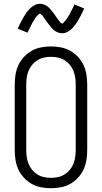

<svg xmlns="http://www.w3.org/2000/svg" viewBox="-20 -989 540 1017"><path d="M250 8Q224 8 197.5 3Q171 -2 148 -15Q125 -28 106.5 -48Q88 -68 77 -92Q66 -116 62 -142.5Q58 -169 58 -195V-540Q58 -566 62 -592.5Q66 -619 77 -643Q88 -667 106.5 -687Q125 -707 148 -720Q171 -733 197.5 -738Q224 -743 250 -743Q276 -743 302.5 -738Q329 -733 352 -720Q375 -707 393.5 -687Q412 -667 423 -643Q434 -619 438 -592.5Q442 -566 442 -540V-195Q442 -169 438 -142.5Q434 -116 423 -92Q412 -68 393.5 -48Q375 -28 352 -15Q329 -2 302.5 3Q276 8 250 8ZM250 -47Q269 -47 287.5 -51Q306 -55 322 -65Q338 -75 350 -89.5Q362 -104 369 -121.5Q376 -139 378.5 -157.5Q381 -176 381 -195V-540Q381 -559 378.5 -577.5Q376 -596 369 -613.5Q362 -631 350 -645.5Q338 -660 322 -670Q306 -680 287.5 -684Q269 -688 250 -688Q231 -688 212.5 -684Q194 -680 178 -670Q162 -660 150 -645.5Q138 -631 131 -613.5Q124 -596 121.5 -577.5Q119 -559 119 -540V-195Q119 -176 121.5 -157.5Q124 -139 131 -121.5Q138 -104 150 -89.5Q162 -75 178 -65Q194 -55 212.5 -51Q231 -47 250 -47ZM309 -813Q303 -813 298 -814Q293 -815 288.5 -816.5Q284 -818 279 -820.5Q274 -823 270 -825.5Q266 -828 262.5 -831.5Q259 -835 255.5 -839Q252 -843 248.5 -847Q245 -851 242 -855Q239 -859 236 -863Q233 -867 230 -871Q227 -875 224 -879.5Q221 -884 217.5 -888.5Q214 -893 211 -897.5Q208 -902 205.5 -905Q203 -908 198 -912.5Q193 -917 192 -917Q188 -917 186 -914.5Q184 -912 181 -909.5Q178 -907 175 -903.5Q172 -900 170.5 -898Q169 -896 167.5 -894Q166 -892 164.5 -889.5Q163 -887 161.5 -884Q160 -881 158 -878.5Q156 -876 154 -872.5Q152 -869 150.5 -866Q149 -863 147 -859Q145 -855 143 -851.5Q141 -848 139 -843.5Q137 -839 134.5 -834.5Q132 -830 130 -825.5Q128 -821 126 -816L74 -837Q82 -856 90 -871Q98 -886 105.5 -899Q113 -912 120 -922Q127 -932 138 -943Q149 -954 162.5 -961.5Q176 -969 191 -969Q197 -969 202 -968Q207 -967 211.5 -965.5Q216 -964 221 -961.5Q226 -959 230 -956Q234 -953 237.5 -950Q241 -947 244.5 -943Q248 -939 251.5 -935Q255 -931 258 -927Q261 -923 264 -919Q267 -915 270 -911Q273 -907 276 -902Q279 -897 282.5 -892.5Q286 -888 289 -884Q292 -880 294.5 -876.5Q297 -873 302 -868.5Q307 -864 308 -864Q312 -864 314 -866.5Q316 -869 319 -872Q322 -875 325 -878.5Q328 -882 329.5 -884Q331 -886 332.5 -888Q334 -890 335.5 -892.5Q337 -895 338.5 -897.5Q340 -900 342 -903Q344 -906 346 -909Q348 -912 349.5 -915.5Q351 -919 353 -922.5Q355 -926 357 -930Q359 -934 361 -938Q363 -942 365.5 -946.5Q368 -951 370 -956Q372 -961 374 -966L426 -944Q418 -926 410 -910.5Q402 -895 394.5 -882.5Q387 -870 380 -860Q373 -850 362 -838.5Q351 -827 337.5 -820Q324 -813 309 -813Z"/></svg>

Font: Iosevka Fixed Light
Style: Regular
Weight: 300
Monospace: yes
Designer: Belleve Invis
Foundry: Belleve Invis
Version: Version 32.3.0